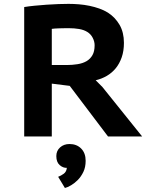

<svg xmlns="http://www.w3.org/2000/svg" viewBox="-20 -691 762 972"><path d="M102.5 0ZM102.5 -655.3Q125.5 -659.2 155.3 -662.1Q185.1 -665 215.8 -667.2Q246.6 -669.4 275.9 -670.4Q305.2 -671.4 327.1 -671.4Q352.5 -671.4 379.6 -669.2Q406.7 -667 432.9 -661.6Q459 -656.2 482.9 -647.7Q506.8 -639.2 526.4 -627Q563 -603.5 585.2 -565.4Q607.4 -527.3 607.4 -474.1Q607.4 -433.1 596.2 -400.9Q585 -368.7 565.7 -345.2Q546.4 -321.8 520.3 -306.6Q494.1 -291.5 464.4 -284.7L498.5 -250.5L699.7 0H526.9L333 -256.3L242.2 -267.6V0H102.5ZM329.1 -548.3Q317.9 -548.3 305.4 -548.1Q293 -547.9 281 -547.6Q269 -547.4 258.8 -546.6Q248.5 -545.9 242.2 -544.9V-361.8H318.4Q345.2 -361.8 372.1 -366Q398.9 -370.1 418.9 -381.8Q437.5 -393.1 448.2 -412.1Q459 -431.2 459 -461.9Q459 -481 449.2 -499.8Q439.5 -518.6 421.9 -529.3Q404.8 -540 380.4 -544.2Q356 -548.3 329.1 -548.3ZM265.1 99.1Q265.1 72.3 284.2 55.2Q303.2 38.1 332 38.1Q368.2 38.1 390.9 61Q413.6 84 413.6 123Q413.6 155.3 402.1 179.2Q390.6 203.1 374.3 219.7Q357.9 236.3 340.1 246.8Q322.3 257.3 308.6 260.7L274.4 204.1Q288.6 198.7 302.5 188.7Q316.4 178.7 318.4 158.7Q299.3 159.7 282.2 144.8Q265.1 129.9 265.1 99.1Z"/></svg>

Font: PT Astra Sans
Style: Bold
Weight: 700
Designer: A.Korolkova, I. Chaeva
Foundry: ParaType Ltd
Version: Version 1.001; ttfautohint (v1.6)